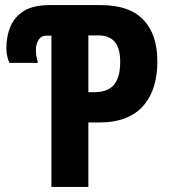

<svg xmlns="http://www.w3.org/2000/svg" viewBox="-20 -734 670 754"><path d="M182 0V-594H163Q142 -594 131.5 -577.5Q121 -561 121 -537Q121 -521 124 -508Q127 -495 129 -487H17Q13 -495 9 -510.5Q5 -526 5 -545Q5 -591 21 -629.5Q37 -668 74 -691Q111 -714 176 -714H376Q488 -714 543 -656.5Q598 -599 598 -492Q598 -440 585 -396.5Q572 -353 544.5 -320.5Q517 -288 473.5 -270.5Q430 -253 367 -253H327V0ZM353 -372Q384 -372 406.5 -384Q429 -396 440.5 -422Q452 -448 452 -490Q452 -545 430.5 -570Q409 -595 365 -595H327V-372Z"/></svg>

Font: Noto Sans Display Condensed
Style: Bold
Weight: 700
Width: 3
Designer: Monotype Design Team
Foundry: Monotype Imaging Inc.
Version: Version 2.003